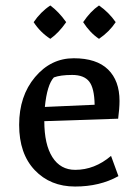

<svg xmlns="http://www.w3.org/2000/svg" viewBox="-20 -667 507 702"><path d="M417 -298Q417 -271 412 -233L142 -224Q142 -139 171.5 -92.5Q201 -46 255 -46Q326 -46 386 -97L413 -23Q345 15 254.5 15Q164 15 107 -45Q50 -105 50 -210.5Q50 -316 108 -385Q166 -454 249.5 -454Q333 -454 375 -413Q417 -372 417 -298ZM144 -276 326 -284Q325 -345 306 -369Q287 -393 244 -393Q201 -393 177 -384Q152 -357 144 -276ZM284 -586Q311 -626 342 -647Q378 -622 403 -586Q380 -551 342 -525Q309 -547 284 -586ZM103 -586Q129 -624 164 -647Q195 -624 222 -586Q195 -547 164 -525Q127 -549 103 -586Z"/></svg>

Font: Galdeano
Style: Regular
Weight: 400
Designer: Dario Manuel Muhafara
Foundry: Dario Manuel Muhafara
Version: Version 1.001